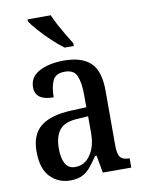

<svg xmlns="http://www.w3.org/2000/svg" viewBox="-87 -826 671 897"><g transform="rotate(-10 248.5 -378.0)"><path d="M173 10Q118 10 79.5 -29Q41 -68 41 -151Q41 -231 89 -269Q137 -307 235 -311L306 -314V-373Q306 -428 293 -461.5Q280 -495 235 -495Q192 -495 178 -465Q164 -435 164 -386Q77 -386 77 -449Q77 -498 123.5 -522.5Q170 -547 241 -547Q324 -547 366 -508Q408 -469 408 -374V-115Q408 -74 420 -59Q432 -44 461 -44H464V0H329L314 -83H307Q288 -55 271 -34Q254 -13 231 -1.5Q208 10 173 10ZM207 -48Q252 -48 279.5 -88Q307 -128 307 -191V-271L259 -268Q195 -265 170.5 -234Q146 -203 146 -145Q146 -100 160.5 -74Q175 -48 207 -48ZM255 -606Q230 -624 199.5 -652.5Q169 -681 143.5 -710Q118 -739 107 -756V-766H217Q226 -744 240.5 -717Q255 -690 270.5 -664Q286 -638 298 -619V-606Z"/></g></svg>

Font: Noto Serif Armenian Condensed Medium
Style: Regular
Weight: 500
Width: 3
Designer: Monotype Design Team
Foundry: Monotype Imaging Inc.
Version: Version 2.008; ttfautohint (v1.8.4.7-5d5b)